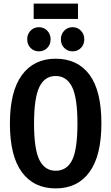

<svg xmlns="http://www.w3.org/2000/svg" viewBox="-20 -1031 618 1066"><path d="M543 -346Q543 -167 477 -76Q411 15 289 15Q168 15 101.5 -75Q35 -165 35 -345Q35 -523 101.5 -614Q168 -705 289 -705Q411 -705 477 -616Q543 -527 543 -346ZM169 -345Q169 -202 199 -142.5Q229 -83 289 -83Q351 -83 380.5 -142Q410 -201 410 -346Q410 -488 380 -548.5Q350 -609 289 -609Q228 -609 198.5 -548Q169 -487 169 -345ZM261 -813Q261 -784 242.5 -765Q224 -746 196 -746Q168 -746 149.5 -765Q131 -784 131 -813Q131 -841 149.5 -860.5Q168 -880 196 -880Q224 -880 242.5 -860.5Q261 -841 261 -813ZM448 -813Q448 -784 429.5 -765Q411 -746 383 -746Q355 -746 336.5 -765Q318 -784 318 -813Q318 -841 336.5 -860.5Q355 -880 383 -880Q411 -880 429.5 -860.5Q448 -841 448 -813ZM413 -926H167V-1011H413Z"/></svg>

Font: Fira Sans Extra Condensed Medium
Style: Regular
Weight: 500
Width: 1
Designer: Carrois Corporate & Edenspiekermann AG
Foundry: Carrois Corporate GbR & Edenspiekermann AG
Version: Version 4.203